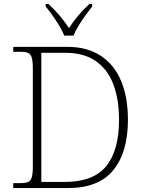

<svg xmlns="http://www.w3.org/2000/svg" viewBox="-20 -951 728 971"><path d="M47 0V-25H84Q109 -25 122 -30.5Q135 -36 140.5 -54Q146 -72 146 -109V-606Q146 -642 140.5 -660Q135 -678 121.5 -683.5Q108 -689 84 -689H47V-714H321Q421 -714 489.5 -669Q558 -624 592.5 -541.5Q627 -459 627 -345Q627 -181 553 -90.5Q479 0 324 0ZM308 -31Q452 -31 517 -110.5Q582 -190 582 -345Q582 -449 553 -525Q524 -601 464 -642.5Q404 -684 309 -684H189V-31ZM305 -771Q296 -794 280 -820.5Q264 -847 245.5 -873Q227 -899 211 -918V-931H225Q260 -898 283 -870.5Q306 -843 329 -809Q351 -843 374 -870.5Q397 -898 432 -931H446V-918Q431 -899 412 -873Q393 -847 377 -820.5Q361 -794 352 -771Z"/></svg>

Font: Noto Serif Tamil ExtraLight
Style: Italic
Weight: 200
Italic angle: -12°
Designer: Indian Type Foundry, Tom Grace, and the Monotype Design Team
Foundry: Monotype Imaging Inc.
Version: Version 2.003; ttfautohint (v1.8.4.7-5d5b)